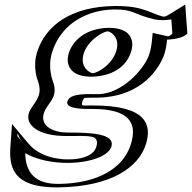

<svg xmlns="http://www.w3.org/2000/svg" viewBox="-20 -580 830 830"><path d="M129.5 -90C145.5 -142.2 194.4 -155 168.8 -225C168.8 -225 143.8 -284 164.9 -353C204.1 -481 325 -552.6 477.4 -554C585.7 -555 596.1 -527 672.6 -509C722.8 -503.5 735 -522.3 758.3 -534L765.7 -434C735.7 -398 677.7 -411 677.7 -411C675.1 -383 669.9 -354.9 661.1 -334C638.9 -281 558.1 -164 407.3 -158C324 -157 316.3 -158 311.4 -142C306.5 -126 334.9 -124 383.9 -124C579.9 -124 614.6 -51 586.2 42C551.6 155 426.6 227 232.7 230C31.8 233 40.3 107 56.2 -4C103.9 141 404.6 132 422.4 51C431.5 9.6 371.6 8 266.6 8C176.6 8 110.9 -29 129.5 -90ZM315.4 -343C327.4 -393 380.8 -438.4 434.2 -444C491.1 -450 521.1 -415 509.1 -365C497.1 -315 450.3 -270 390.2 -264C336.8 -258.7 303.4 -293 315.4 -343ZM144.5 -90C130.4 -43.9 181.9 -7 271.1 -7C368.8 -7 451 -10.5 437.7 49.7C427.2 98 360.8 118.1 302.2 122.9C219.4 129.7 117.8 110 65.5 47.8C59.1 136.8 76.4 217.4 237 215C428.9 212 540.5 142.4 571.2 42C596.6 -41.1 571.3 -109 379.3 -109C339.2 -109 285 -104.8 296.4 -142C307 -176.5 337.9 -172.1 411.5 -173C552 -178.6 626.3 -286.9 646.7 -335.7C654.3 -353.7 659.5 -380.7 662 -407.9L664.1 -430.3L685.2 -425.7C686.1 -425.5 727.9 -418.7 749.5 -436L744 -510.2C727 -499.7 703.5 -490.1 665.7 -494.2C584.7 -513.2 578.3 -540 472.9 -539C324.9 -537.6 215.8 -470.4 179.9 -353C160.5 -289.5 183.7 -233.6 183.7 -233.6C211.4 -157.9 156 -127.5 144.5 -90ZM300.1 -342C314.1 -400.6 375.9 -452.4 437.2 -458.9C502.1 -465.8 538.4 -424.5 524.4 -366C510.6 -308.4 455.5 -255.9 387.2 -249.1C326 -243 285.9 -282.9 300.1 -342ZM144.5 -90C156 -127.5 211.4 -157.9 183.7 -233.6C183.7 -233.6 160.5 -289.5 179.9 -353C215.8 -470.4 324.9 -537.6 472.9 -539C578.3 -540 584.7 -513.2 665.7 -494.2C703.5 -490.1 727 -499.7 744 -510.2L749.5 -436C727.9 -418.7 686.1 -425.5 685.2 -425.7L664.1 -430.3L662 -407.9C659.5 -380.7 654.3 -353.7 646.7 -335.7C626.3 -286.9 552 -178.6 411.5 -173C337.9 -172.1 307 -176.5 296.4 -142C285 -104.8 339.2 -109 379.3 -109C571.3 -109 596.6 -41.1 571.2 42C540.5 142.4 428.9 212 237 215C76.4 217.4 59.1 136.8 65.5 47.8C117.8 110 219.4 129.7 302.2 122.9C360.8 118.1 427.2 98 437.7 49.7C451 -10.5 368.8 -7 271.1 -7C181.9 -7 130.4 -43.9 144.5 -90ZM300.1 -342C285.9 -282.9 326 -243 387.2 -249.1C455.5 -255.9 510.6 -308.4 524.4 -366C538.4 -424.5 502.1 -465.8 437.2 -458.9C375.9 -452.4 314.1 -400.6 300.1 -342ZM129.5 -90C110.8 -28.9 176.5 8 266.6 8C371.5 8 431.6 9.1 422.4 51C415.5 82.7 366.3 103 305.5 108C225.8 114.5 127.9 94.9 78.8 36.5L53.1 5.9L49.9 51.2C43.2 143.6 64.3 232.5 232.7 230C426.6 227 551.6 154.9 586.2 42C614.5 -50.8 579.8 -124 383.9 -124C346.4 -124 305.7 -123.3 311.4 -142C316.3 -158.1 324.6 -157 407.3 -158C558.1 -164 638.9 -281 661.1 -334C669.9 -355 675.1 -382.9 677.7 -411C678.5 -410.8 724.5 -399.5 757.2 -425.6L765.8 -432.5L758.2 -534.3L738.6 -522.1C724.7 -513.6 707.2 -505.5 672.6 -509C594.6 -527.6 586 -555 477.4 -554C325 -552.6 204 -480.9 164.9 -353C143.7 -283.6 168.6 -225.5 168.8 -224.9C194.3 -153.1 145.5 -142.3 129.5 -90ZM315.4 -343C303.4 -293 336.8 -258.7 390.2 -264C450.3 -270 497.1 -315.1 509.1 -365C521.1 -414.9 491 -450 434.2 -444C380.7 -438.4 327.4 -393 315.4 -343ZM379.3 -109C535.5 -109 574.9 -52.1 546.2 42C512 153.7 394.5 212.6 235.7 215C131 216.6 90.7 165.7 89.1 82.3C139.4 110.9 207.8 124.9 277.4 124.1C373.6 122.9 453.3 92.6 462.5 50.5C474.2 -2.7 373.5 -7 271.1 -7C215.2 -7 151.8 -32.1 169.5 -90C183.8 -136.9 235.5 -155.3 208.6 -228.8C208.5 -229.1 184.6 -286.6 204.9 -353C244.3 -481.7 362.5 -538 473.8 -539C560.4 -539.8 552 -518.7 648.5 -496.1C668.5 -491.3 698.3 -492.4 720.7 -496L725.2 -434.5C722.2 -431.4 720.6 -430.2 718.2 -428.5C706.9 -420.7 704.4 -423.6 700.5 -424.2L640 -437.7L637.4 -409.8C634.9 -382.2 629.6 -354.4 621.3 -334.6C597.4 -277.5 509.8 -177.8 408.9 -173C363.8 -172.4 283 -179.9 271.4 -142C260.7 -106.9 347.4 -109 379.3 -109ZM275.3 -342.6C271 -324.9 272 -308.9 277.8 -295.2C286.9 -273.4 308.8 -250.1 369.6 -248.5C378.4 -248.3 387.5 -248.7 396.4 -249.5C497.1 -259.6 537.5 -316.8 549.2 -365.4C553.8 -384.6 552.7 -401.9 546 -416.4C536.9 -436.1 516.3 -457.2 459.5 -459.5C449 -459.9 438 -459.5 427.5 -458.4C333.9 -448.5 287.1 -391.9 275.3 -342.6ZM104.5 -90C89.5 -40.9 142.8 8 266.6 8C367.5 8 408.4 1.1 397.6 50.2C388.2 93.1 335.6 105.2 297.8 108.3C242 112.9 153.5 100.7 104.1 41.9L32 -43.9L25.3 49.1C19.2 133.1 25.8 233.1 234.1 230C460.8 226.5 580.1 143.7 611.2 42C636.2 -39.9 615.2 -124 383.9 -124C375.3 -124 367.6 -123.9 361.1 -123.9C339.2 -123.8 329.4 -119.2 336.4 -142C339.2 -151 343.8 -155.8 345.5 -156.9C351.4 -157.6 374.2 -157.6 408.2 -158L409.7 -158C599.7 -165.5 667.5 -289.7 686.5 -335C694.5 -354.2 699.7 -381.5 702.3 -409.1C721.7 -409.2 751.8 -412.7 772.5 -422.8C779.7 -426.3 784.4 -429.9 790 -434.4L780.7 -560.3L710.1 -516.8C695.5 -507.8 690.8 -507.9 685.2 -508.2C627.2 -522.6 601.3 -555.1 476.5 -554C287.6 -552.3 175.6 -469.7 139.9 -353C119.8 -287.3 143.7 -230.2 143.9 -229.8C170.4 -156.4 117.7 -133.1 104.5 -90ZM340.2 -342.4C354.4 -401.7 422.6 -442.3 443.9 -444.5C453.2 -445.5 498.4 -424.5 484.3 -365.6C470.1 -306.7 408.5 -266.3 381 -263.5C374.5 -262.9 326 -283.3 340.2 -342.4Z"/></svg>

Font: Hussar Outliner
Style: Obl
Weight: 700
Foundry: Cannot Into Space Fonts
Version: Version 0.92